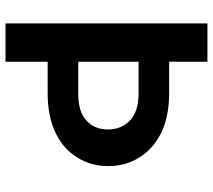

<svg xmlns="http://www.w3.org/2000/svg" viewBox="-58 -712 773 697"><g transform="rotate(90 328.5 -363.5)"><path d="M204 -591H319Q402 -591 463 -562Q523 -531 552 -482Q583 -433 583 -370Q583 -307 552 -258Q521 -207 463 -179Q402 -150 319 -150H204V3H65V-730H204ZM319 -261Q387 -261 418 -291Q450 -320 450 -369Q450 -417 418 -448Q386 -480 319 -480H204V-261Z"/></g></svg>

Font: Sinter Bold
Style: Regular
Weight: 700
Foundry: Adobe & rsms
Version: Version 1.000